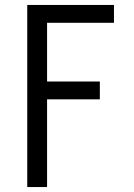

<svg xmlns="http://www.w3.org/2000/svg" viewBox="-20 -755 540 775"><path d="M90 0H170V-354H383V-426H170V-663H440V-735H90Z"/></svg>

Font: Iosevka SS09
Style: Regular
Weight: 400
Monospace: yes
Designer: Belleve Invis
Foundry: Belleve Invis
Version: Version 5.2.1; ttfautohint (v1.8.3)